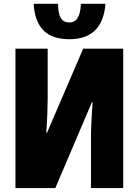

<svg xmlns="http://www.w3.org/2000/svg" viewBox="-20 -963 709 983"><path d="M59.1 -713.9H224.1V-458Q224.1 -425.3 222.4 -381.6Q220.7 -337.9 216.8 -284.2H221.2L405.8 -713.9H610.8V0H445.8V-257.8Q445.8 -288.6 447.8 -334.2Q449.7 -379.9 454.1 -439H450.2L263.2 0H59.1ZM520 -943.4Q505.4 -762.2 335.4 -762.2Q246.1 -762.2 201.9 -807.9Q157.7 -853.5 152.3 -943.4H277.3Q277.3 -896 290.5 -872.1Q303.7 -848.1 335.4 -848.1Q391.1 -848.1 394 -943.4Z"/></svg>

Font: Open Sans Condensed ExtraBold
Style: Regular
Weight: 800
Width: 3
Designer: Monotype Design Team
Foundry: Monotype Imaging Inc.
Version: Version 3.000; ttfautohint (v1.8.4)